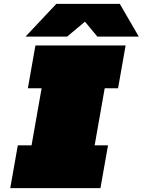

<svg xmlns="http://www.w3.org/2000/svg" viewBox="-20 -972 737 992"><path d="M112 -783 271 -952H599L697 -783H483L419 -860L327 -783ZM33 0 72 -221H143L195 -516H124L163 -737H629L590 -516H521L469 -221H538L499 0Z"/></svg>

Font: Tomorrow Black
Style: Italic
Weight: 900
Italic angle: -10°
Designer: Tony de Marco, Monica Rizzolli
Foundry: Just in Type
Version: Version 2.002